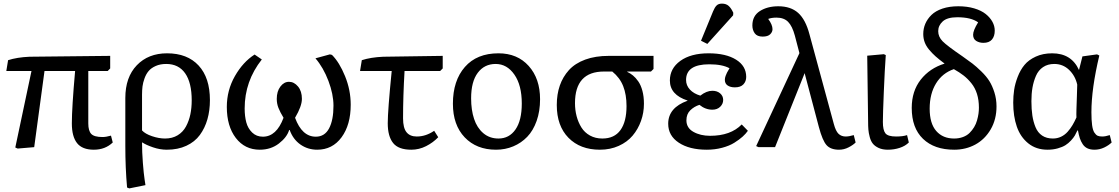

<svg xmlns="http://www.w3.org/2000/svg" viewBox="-20 -817 6211 1066"><path d="M501 14.2Q436.5 14.2 407.7 -22.5Q378.9 -59.1 378.9 -131.8Q378.9 -218.8 397 -422.9H227.1L169.9 0L78.1 7.8L64.9 2L154.8 -422.9H15.1L24.9 -482.9Q74.7 -499 144 -502L591.8 -506.8V-437L578.1 -422.9H470.2V-131.8Q470.2 -90.8 486.6 -73.5Q502.9 -56.2 549.8 -56.2Q568.4 -56.2 596.2 -64L606 -25.9Q564 14.2 501 14.2Z M697.8 229 685.5 224.1Q675.8 115.2 675.8 -6.8V-272.9Q675.8 -388.2 739.5 -454.6Q803.2 -521 907.7 -521Q1020 -521 1082.8 -453.1Q1145.5 -385.3 1145.5 -261.2Q1145.5 -203.6 1131.6 -154.8Q1117.7 -106 1089.6 -67.6Q1061.5 -29.3 1014.6 -7.6Q967.8 14.2 905.8 14.2Q868.2 14.2 829.6 1Q791 -12.2 770.5 -25.9H768.6Q768.6 27.8 773.2 87.2Q777.8 146.5 782.7 178.7L787.6 210.9ZM896.5 -47.9Q936.5 -47.9 966.3 -65.9Q996.1 -84 1012.7 -115Q1029.3 -146 1036.9 -182.1Q1044.4 -218.3 1044.4 -259.8Q1044.4 -357.9 1008.1 -409.9Q971.7 -461.9 902.8 -461.9Q869.6 -461.9 844.5 -450.7Q819.3 -439.5 805.2 -422.6Q791 -405.8 782.5 -382.1Q773.9 -358.4 771.2 -337.2Q768.6 -315.9 768.6 -292V-92.8Q786.1 -73.7 824.2 -60.8Q862.3 -47.9 896.5 -47.9Z M1422.4 14.2Q1339.4 14.2 1289.3 -51Q1239.3 -116.2 1239.3 -223.1Q1239.3 -315.9 1284.2 -394.5Q1329.1 -473.1 1393.6 -514.2L1433.6 -486.8Q1338.4 -366.2 1338.4 -214.8Q1338.4 -171.4 1347.4 -137.7Q1356.4 -104 1380.1 -81.1Q1403.8 -58.1 1439.5 -58.1Q1515.1 -58.1 1554.2 -163.1Q1535.2 -194.3 1525.9 -218Q1516.6 -241.7 1516.6 -268.1Q1516.6 -309.6 1536.6 -336.2Q1556.6 -362.8 1584.5 -362.8Q1612.8 -362.8 1634.5 -336.9Q1656.2 -311 1656.2 -268.1Q1656.2 -227.5 1618.2 -163.1Q1656.7 -58.1 1733.4 -58.1Q1782.7 -58.1 1807.1 -104.2Q1831.5 -150.4 1831.5 -230Q1831.5 -293.5 1803.5 -367.7Q1775.4 -441.9 1731.4 -493.2L1811.5 -515.1L1823.2 -512.2Q1864.3 -471.2 1895.8 -394Q1927.2 -316.9 1927.2 -235.8Q1927.2 -124 1876.5 -54.9Q1825.7 14.2 1741.2 14.2Q1689 14.2 1647.9 -14.6Q1606.9 -43.5 1588.4 -95.2H1585.4Q1573.2 -54.7 1528.6 -20.3Q1483.9 14.2 1422.4 14.2Z M2263.7 14.2Q2191.9 14.2 2162.4 -23.2Q2132.8 -60.5 2132.8 -132.8Q2132.8 -203.1 2154.8 -422.9H1979L1988.8 -482.9Q2038.6 -499 2107.9 -502L2438 -506.8V-437L2423.8 -422.9H2226.1Q2217.8 -281.7 2217.8 -160.2Q2217.8 -106.4 2237.1 -82.8Q2256.3 -59.1 2293.9 -59.1Q2344.2 -59.1 2390.6 -90.8L2413.1 -55.2Q2384.8 -25.4 2345.7 -5.6Q2306.6 14.2 2263.7 14.2Z M2733.9 14.2Q2625.5 14.2 2560.1 -54.4Q2494.6 -123 2494.6 -241.2Q2494.6 -369.1 2561 -445.1Q2627.4 -521 2747.6 -521Q2852.5 -521 2915.5 -450.7Q2978.5 -380.4 2978.5 -266.1Q2978.5 -199.7 2959.5 -145.8Q2940.4 -91.8 2907.2 -57.4Q2874 -22.9 2829.6 -4.4Q2785.2 14.2 2733.9 14.2ZM2747.6 -47.9Q2807.1 -47.9 2842 -98.1Q2877 -148.4 2877 -242.2Q2877 -343.8 2835.9 -402.8Q2794.9 -461.9 2731.9 -461.9Q2669.4 -461.9 2632.6 -412.8Q2595.7 -363.8 2595.7 -271Q2595.7 -206.5 2612.1 -157Q2628.4 -107.4 2663.3 -77.6Q2698.2 -47.9 2747.6 -47.9Z M3310.5 14.2Q3201.2 14.2 3136.2 -52Q3071.3 -118.2 3071.3 -233.9Q3071.3 -293.5 3088.1 -342Q3105 -390.6 3138.9 -428Q3172.9 -465.3 3229.2 -486.1Q3285.6 -506.8 3360.4 -506.8H3608.4V-434.1L3594.2 -419.9H3462.4V-418Q3479.5 -410.2 3494.4 -397.9Q3509.3 -385.7 3523.7 -365.2Q3538.1 -344.7 3546.6 -313Q3555.2 -281.2 3555.2 -241.2Q3555.2 -190.9 3538.8 -145.3Q3522.5 -99.6 3492.4 -64Q3462.4 -28.3 3415.3 -7.1Q3368.2 14.2 3310.5 14.2ZM3324.2 -47.9Q3391.1 -47.9 3424.8 -94.7Q3458.5 -141.6 3458.5 -228Q3458.5 -292 3439.9 -338.9Q3421.4 -385.7 3379.4 -419.9H3333.5Q3172.4 -419.9 3172.4 -244.1Q3172.4 -206.1 3181.4 -171.9Q3190.4 -137.7 3208 -109.4Q3225.6 -81.1 3255.6 -64.5Q3285.6 -47.9 3324.2 -47.9Z M3907.2 -573.2 3872.1 -590.8 3939 -753.9Q3948.2 -776.4 3958.7 -786.6Q3969.2 -796.9 3988.3 -796.9Q4011.7 -796.9 4025.9 -783.9Q4040 -771 4051.3 -746.1L4050.3 -731.9ZM3904.3 14.2Q3807.6 14.2 3748.8 -24.7Q3689.9 -63.5 3689.9 -129.9Q3689.9 -219.2 3797.4 -257.8V-258.8Q3699.2 -290.5 3699.2 -370.1Q3699.2 -437 3757.3 -479Q3815.4 -521 3914.1 -521Q4010.3 -521 4066.7 -485.8Q4123 -450.7 4123 -390.1Q4123 -365.2 4107.4 -348.6Q4091.8 -332 4060.1 -332Q4035.2 -332 4019.8 -342.5Q4004.4 -353 4004.4 -374Q4004.4 -383.8 4008.5 -395.3Q4012.7 -406.7 4016.1 -413.3Q4019.5 -419.9 4030.3 -438Q3990.7 -460 3918 -460Q3789.1 -460 3789.1 -373Q3789.1 -342.8 3810.3 -319.8Q3831.5 -296.9 3868.2 -286.1Q3902.8 -313 3935.1 -313Q3961.4 -313 3978.3 -298.6Q3995.1 -284.2 3995.1 -262.2Q3995.1 -240.2 3978.5 -224.1Q3961.9 -208 3935.1 -208Q3896.5 -208 3863.3 -234.9Q3834 -225.6 3812.5 -204.6Q3791 -183.6 3791 -148.9Q3791 -106.9 3829.8 -85Q3868.7 -63 3922.4 -63Q4036.6 -63 4098.1 -126L4132.3 -90.8Q4121.1 -74.7 4103 -58.3Q4085 -42 4057.4 -24.7Q4029.8 -7.3 3989.5 3.4Q3949.2 14.2 3904.3 14.2Z M4638.2 14.2Q4591.8 14.2 4569.1 -11.2Q4546.4 -36.6 4526.4 -111.8L4447.3 -411.1L4444.3 -402.8L4283.2 0H4191.4L4178.2 -5.9L4418.5 -522L4393.1 -619.1Q4378.9 -671.9 4355.7 -695.6Q4332.5 -719.2 4291 -719.2Q4263.7 -719.2 4245.1 -711.9Q4269 -679.7 4269 -654.8Q4269 -639.2 4255.9 -626.5Q4242.7 -613.8 4214.4 -613.8Q4183.6 -613.8 4170.4 -632.1Q4157.2 -650.4 4157.2 -675.8Q4157.2 -729 4199 -755.6Q4240.7 -782.2 4301.3 -782.2Q4370.1 -782.2 4411.4 -745.4Q4452.6 -708.5 4474.1 -627L4609.4 -128.9Q4620.1 -88.9 4635.7 -74Q4651.4 -59.1 4675.3 -59.1Q4693.8 -59.1 4720.2 -66.9L4730.5 -25.9Q4716.3 -11.7 4691.2 1.2Q4666 14.2 4638.2 14.2Z M4909.2 14.2Q4879.4 14.2 4858.4 4.4Q4837.4 -5.4 4826.2 -19.3Q4814.9 -33.2 4808.8 -56.2Q4802.7 -79.1 4801.3 -97.7Q4799.8 -116.2 4799.8 -143.1L4794.9 -507.8L4887.2 -516.1L4897.9 -511.2Q4892.1 -431.2 4887 -306.9Q4881.8 -182.6 4881.8 -140.1Q4881.8 -94.7 4895.8 -76.9Q4909.7 -59.1 4955.1 -59.1Q4993.2 -59.1 5016.1 -66.9L5025.9 -25.9Q5006.3 -6.3 4975.3 3.9Q4944.3 14.2 4909.2 14.2Z M5277.8 14.2Q5167.5 14.2 5104.7 -46.1Q5042 -106.4 5042 -217.8Q5042 -311 5092 -374.8Q5142.1 -438.5 5224.6 -463.9Q5193.8 -486.8 5174.6 -503.9Q5155.3 -521 5138.4 -541.3Q5121.6 -561.5 5113.8 -582.8Q5106 -604 5106 -627.9Q5106 -658.2 5117.4 -685.1Q5128.9 -711.9 5151.6 -734.1Q5174.3 -756.3 5212.6 -769.3Q5251 -782.2 5300.8 -782.2Q5349.6 -782.2 5388.9 -770.5Q5428.2 -758.8 5452.6 -739.3Q5477.1 -719.7 5490 -696Q5502.9 -672.4 5502.9 -647Q5502.9 -615.7 5487.3 -597.4Q5471.7 -579.1 5439.9 -579.1Q5417.5 -579.1 5400.1 -589.8Q5382.8 -600.6 5382.8 -624Q5382.8 -647.9 5410.6 -692.9Q5371.6 -721.2 5294.9 -721.2Q5239.3 -721.2 5214.1 -698.2Q5189 -675.3 5189 -644Q5189 -612.8 5213.4 -587.9Q5237.8 -563 5322.8 -504.9Q5357.4 -480.5 5378.7 -464.4Q5399.9 -448.2 5428.5 -420.4Q5457 -392.6 5473.1 -366.7Q5489.3 -340.8 5501 -304Q5512.7 -267.1 5512.7 -226.1Q5512.7 -154.3 5480.5 -98.9Q5448.2 -43.5 5395.3 -14.6Q5342.3 14.2 5277.8 14.2ZM5276.9 -47.9Q5304.2 -47.9 5326.4 -56.2Q5348.6 -64.5 5363.3 -79.1Q5377.9 -93.8 5388.4 -111.1Q5398.9 -128.4 5404.5 -148.4Q5410.2 -168.5 5412.6 -185.5Q5415 -202.6 5415 -219.2Q5415 -261.7 5404.3 -295.7Q5393.6 -329.6 5373 -355Q5352.5 -380.4 5329.8 -397.9Q5307.1 -415.5 5275.9 -433.1Q5212.4 -411.6 5177 -354Q5141.6 -296.4 5141.6 -213.9Q5141.6 -131.3 5178.2 -89.6Q5214.8 -47.9 5276.9 -47.9Z M5795.9 14.2Q5732.9 14.2 5689.2 -21Q5645.5 -56.2 5625.5 -113.8Q5605.5 -171.4 5605.5 -247.1Q5605.5 -283.7 5610.6 -318.1Q5615.7 -352.5 5630.4 -390.6Q5645 -428.7 5668 -456.5Q5690.9 -484.4 5730.7 -502.7Q5770.5 -521 5821.8 -521Q5928.7 -521 5970.7 -428.2L5989.7 -503.9L6070.8 -515.1L6083.5 -508.8Q6039.6 -325.2 6039.6 -193.8Q6039.6 -149.4 6043.5 -121.6Q6047.4 -93.8 6056.2 -80.6Q6064.9 -67.4 6074.5 -63.2Q6084 -59.1 6099.6 -59.1Q6117.2 -59.1 6141.6 -66.9L6151.9 -25.9Q6136.2 -10.3 6110.6 2Q6085 14.2 6056.6 14.2Q6033.7 14.2 6017.6 6.6Q6001.5 -1 5991.2 -16.6Q5981 -32.2 5975.3 -49.6Q5969.7 -66.9 5964.8 -92.8H5961.9Q5955.1 -77.6 5947.8 -64.9Q5940.4 -52.2 5926.3 -36.9Q5912.1 -21.5 5895.5 -11Q5878.9 -0.5 5852.8 6.8Q5826.7 14.2 5795.9 14.2ZM5825.7 -47.9Q5850.1 -47.9 5871.1 -57.9Q5892.1 -67.9 5908 -85.9Q5923.8 -104 5934.8 -122.6Q5945.8 -141.1 5956.5 -165Q5955.6 -177.7 5956.5 -209.5Q5957.5 -241.2 5959 -283.4Q5960.4 -325.7 5960.9 -347.2Q5949.7 -396.5 5915.5 -429.2Q5881.3 -461.9 5833.5 -461.9Q5796.9 -461.9 5771 -444.3Q5745.1 -426.8 5731.7 -395.8Q5718.3 -364.7 5712.4 -330.6Q5706.5 -296.4 5706.5 -254.9Q5706.5 -210.4 5711.7 -176Q5716.8 -141.6 5729.2 -111.1Q5741.7 -80.6 5766.1 -64.2Q5790.5 -47.9 5825.7 -47.9Z"/></svg>

Font: Literata Book
Style: Regular
Weight: 400
Designer: Latin by Veronika Burian and Jose Scaglione. Greek by Irene Vlachou. Cyrillic by Vera Evstafieva
Foundry: TypeTogether
Version: Version 2.003;PS 002.003;hotconv 1.0.88;makeotf.lib2.5.64775